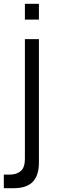

<svg xmlns="http://www.w3.org/2000/svg" viewBox="-30 -745 300 1005"><path d="M-10 240V169H20.7Q57.2 169 78.8 150.2Q100.3 131.3 100.3 87.3V-540H173.7V106Q173.7 173.5 141.4 206.8Q109.2 240 42.7 240ZM100.3 -642.3V-725H173.7V-642.3Z"/></svg>

Font: Manrope ExtraLight
Style: Regular
Weight: 200
Designer: Mikhail Sharanda
Foundry: Mikhail Sharanda
Version: Version 4.505